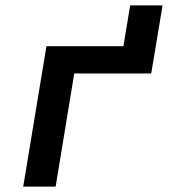

<svg xmlns="http://www.w3.org/2000/svg" viewBox="-20 -691 640 711"><path d="M66 0 152 -520H437L462 -671H582L540 -419H255L186 0Z"/></svg>

Font: Iosevka Aile
Style: Bold Italic
Weight: 700
Italic angle: -9°
Designer: Belleve Invis
Foundry: Belleve Invis
Version: Version 28.0.1; ttfautohint (v1.8.4)